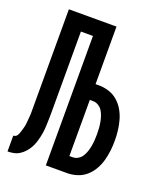

<svg xmlns="http://www.w3.org/2000/svg" viewBox="-136 -824 772 913"><g transform="rotate(20 250.0 -367.5)"><path d="M11 0V-80Q17 -80 22.5 -83Q28 -86 31 -91.5Q34 -97 36 -102.5Q38 -108 40 -114Q42 -120 43.5 -125.5Q45 -131 46.5 -137Q48 -143 49 -149Q50 -155 50.5 -161.5Q51 -168 51.5 -174Q52 -180 52.5 -186Q53 -192 53.5 -198Q54 -204 54 -210.5Q54 -217 54 -223Q54 -229 54 -235V-735H295V-444H312Q338 -444 363 -436Q388 -428 407.5 -411Q427 -394 440 -371.5Q453 -349 460 -324Q467 -299 470 -273.5Q473 -248 473 -222Q473 -196 470 -170.5Q467 -145 460 -120Q453 -95 440 -72.5Q427 -50 407.5 -33Q388 -16 363 -8Q338 0 312 0H205V-655H144V-242Q144 -227 143.5 -211Q143 -195 142.5 -179.5Q142 -164 140 -148.5Q138 -133 134.5 -118Q131 -103 126 -88Q121 -73 113 -59.5Q105 -46 94.5 -34.5Q84 -23 70.5 -14.5Q57 -6 41.5 -3Q26 0 11 0ZM312 -80Q326 -80 339 -88Q352 -96 359.5 -108.5Q367 -121 371.5 -135Q376 -149 378.5 -163.5Q381 -178 382 -192.5Q383 -207 383 -222Q383 -237 382 -251.5Q381 -266 378.5 -280.5Q376 -295 371.5 -309Q367 -323 359.5 -335.5Q352 -348 339 -356Q326 -364 312 -364H295V-80Z"/></g></svg>

Font: Iosevka Curly Medium
Style: Regular
Weight: 500
Monospace: yes
Designer: Belleve Invis
Foundry: Belleve Invis
Version: Version 22.1.2; ttfautohint (v1.8.4)